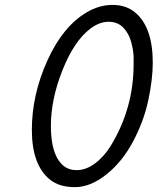

<svg xmlns="http://www.w3.org/2000/svg" viewBox="-20 -749 643 783"><path d="M333.5 -698.7Q384.8 -729 439.2 -729Q493.7 -729 531.2 -698.2Q603 -638.2 603 -493.2Q603 -426.3 584.7 -340.1Q566.4 -253.9 522.2 -171.1Q478 -88.4 413.3 -37.1Q348.6 14.2 285.2 14.2Q221.7 14.2 183.6 -16.6Q109.9 -76.7 109.9 -219.2Q109.9 -361.8 172.9 -501.5Q235.8 -641.1 333.5 -698.7ZM231 -80.1Q254.9 -55.2 292.7 -55.2Q330.6 -55.2 367.4 -82.5Q404.3 -109.9 431.6 -154.3Q524.9 -307.1 524.9 -487.8Q524.9 -490.2 524.9 -514.6Q524.9 -539.1 515.6 -575.4Q506.3 -611.8 483.2 -636Q460 -660.2 422.6 -660.2Q385.3 -660.2 348.1 -631.8Q282.7 -582.5 235.1 -463.6Q187.5 -344.7 187.5 -235.1Q187.5 -125.5 231 -80.1Z"/></svg>

Font: Tuffy
Style: Italic
Weight: 400
Italic angle: -12°
Designer: Thatcher Ulrich, Karoly Barta and Michael Everson
Version: Version 001.271